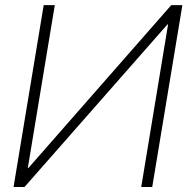

<svg xmlns="http://www.w3.org/2000/svg" viewBox="-20 -748 752 768"><path d="M154.8 -727.5H199.2L91.3 -76.2H93.8L665 -727.5H709.5L588.9 0H544.9L652.3 -650.4H649.9L78.1 0H34.2Z"/></svg>

Font: Inter Display Extra Light
Style: Italic
Weight: 200
Italic angle: -9.39999°
Designer: Rasmus Andersson
Foundry: rsms
Version: Version 4.000;git-4fc901f